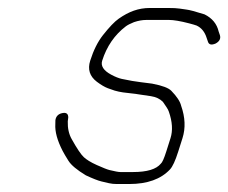

<svg xmlns="http://www.w3.org/2000/svg" viewBox="-20 -479 572 481"><path d="M520.3 -370C529.9 -375.3 533.5 -382.3 530.9 -391L527.8 -400C523.4 -419.1 511.6 -433.5 492.4 -443C469.6 -450.2 454.5 -454.2 447.2 -455C441.4 -455.7 436 -456.5 429.9 -457.5C423.6 -458.5 413.9 -459 401 -459H355.4C326.9 -459 302.8 -450 277.3 -432.1C267 -424.9 253.8 -411.1 237.7 -390.7C224.9 -374.4 214.3 -353.2 206 -327C199.1 -305.4 204.7 -287.8 222.6 -274.2C233 -266.4 242.2 -261 250.1 -258L267.3 -252C274.2 -250 281.2 -248.5 288.4 -247.5C295.6 -246.5 302.6 -245.7 309.5 -245C316.4 -244.3 322.6 -243.5 328.1 -242.5C333.6 -241.5 343.6 -240 358 -238.1C371 -236.1 380.5 -231.4 388 -224L396.5 -211.5C400 -206.5 402.1 -202.3 403.1 -199C411.8 -174 413.2 -152 407.2 -133L396.4 -99C390.9 -81.7 386.4 -71.7 382.9 -69C371.5 -55 348.3 -48 313.3 -48H281.5C276.9 -48 267.8 -49.7 254.3 -53C248.9 -54.3 238.2 -58.5 222.4 -65.6C206.5 -72.7 196.8 -79.2 190.3 -85C183.1 -91.5 172.9 -106.7 159.5 -130.7C152.5 -143.1 149.3 -157.9 149.8 -175L151 -185C150.9 -194.4 145.6 -197.9 135.3 -195.5C125.7 -193.3 120.2 -187.4 118.8 -178L118.6 -168C117.4 -149.3 123.5 -127 136.9 -101C140 -95 144.9 -86.7 151.6 -76C158.3 -65.4 172.7 -53.3 195 -39.8C212.3 -31.7 225.3 -26.6 234 -24.5C241 -22.8 247.4 -21.3 253.2 -20C259 -18.7 265.3 -18 272 -18H303.8C349 -18 383 -30.2 405.8 -54.5C412.4 -61.5 419.2 -76.3 426.4 -99L437.2 -133C445.1 -158 444 -185 433.8 -214C431.3 -224.7 423.1 -237.2 409.2 -251.5C402.4 -258.5 387.3 -264.5 361 -269.5C355.1 -270.5 345.6 -271.7 332.7 -273.1C319.7 -274.6 303.9 -277.3 285.2 -281.3C278.1 -282.8 268.8 -286.4 258.4 -292C239.3 -302.3 231.9 -314 236 -327C247.4 -363 267.2 -391.7 295.2 -413C299.6 -416.3 306.4 -419.8 315.6 -423.5C326.6 -427.2 336.7 -429 345.9 -429H404.2C414.7 -429 432.1 -426.2 453.8 -420.5C462.7 -418.2 468.9 -416.3 472.5 -415C484.6 -409.4 493 -399.1 497.7 -384L500.8 -375C503.1 -367 509.6 -365.4 520.3 -370Z"/></svg>

Font: Proton
Style: ExBdExtSuIt
Weight: 500
Version: Version 1.017